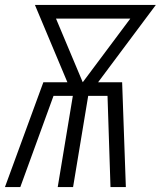

<svg xmlns="http://www.w3.org/2000/svg" viewBox="-20 -755 649 775"><path d="M0 0 155 -423H252L121 -735H609L376 -423H473L488 0H426L414 -368H336L275 0H213L274 -368H196L62 0ZM314 -423 506 -680H206Z"/></svg>

Font: Iosevka Light Extended Oblique
Style: Regular
Weight: 300
Width: 7
Italic angle: -9°
Monospace: yes
Designer: Belleve Invis
Foundry: Belleve Invis
Version: Version 32.5.0; ttfautohint (v1.8.4)